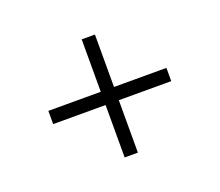

<svg xmlns="http://www.w3.org/2000/svg" viewBox="-81 -677 748 654"><g transform="rotate(-20 293.0 -350.0)"><path d="M79 -374H507V-326H79ZM269 -564H317V-136H269Z"/></g></svg>

Font: Pathway Extreme 8pt Thin 12pt Thin
Style: Regular
Weight: 250
Version: Version 1.001;gftools[0.9.26]